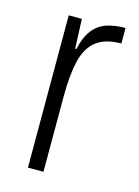

<svg xmlns="http://www.w3.org/2000/svg" viewBox="-87 -569 449 621"><g transform="rotate(15 137.5 -259.0)"><path d="M68 0V-510H112L116 -411H120Q129 -452 147 -475.5Q165 -499 192 -508.5Q219 -518 256 -518V-466Q202 -466 172 -442Q142 -418 131 -370.5Q120 -323 120 -252V0Z"/></g></svg>

Font: Saira Condensed Light
Style: Regular
Weight: 300
Width: 3
Designer: Hector Gatti with collaboration of the Omnibus-Type team
Foundry: Omnibus-Type
Version: Version 1.101